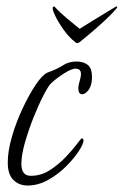

<svg xmlns="http://www.w3.org/2000/svg" viewBox="-20 -565 382 593"><path d="M65 8Q39 8 21.5 -9Q4 -26 4 -63Q4 -99 17 -143.5Q30 -188 50 -230.5Q70 -273 90.5 -303.5Q111 -334 127 -341Q158 -352 175 -363.5Q192 -375 217 -375Q237 -375 250.5 -365Q264 -355 264 -328Q264 -324 264 -320.5Q264 -317 263 -312Q260 -294 251 -284Q242 -274 234 -274Q222 -274 222 -292Q222 -302 226 -314.5Q230 -327 230 -337Q230 -353 213 -353Q204 -353 188.5 -344.5Q173 -336 158.5 -325Q144 -314 137 -307Q129 -299 114 -270Q99 -241 83.5 -202Q68 -163 57 -124.5Q46 -86 46 -59Q46 -22 75 -22Q107 -22 134 -39.5Q161 -57 182.5 -79.5Q204 -102 217 -119.5Q230 -137 233 -138Q238 -136 238 -131Q238 -121 223.5 -98.5Q209 -76 184.5 -51.5Q160 -27 129 -9.5Q98 8 65 8ZM217 -432Q215 -432 212 -435Q192 -451 175.5 -474.5Q159 -498 150 -517.5Q141 -537 143 -542Q145 -545 146 -545Q148 -545 149 -544Q163 -528 187 -508Q211 -488 226 -476Q240 -485 260.5 -497.5Q281 -510 301.5 -522.5Q322 -535 337 -544Q339 -545 340 -545Q342 -545 342 -543Q342 -540 325 -522.5Q308 -505 281.5 -481.5Q255 -458 226 -435Q222 -432 219 -432Z"/></svg>

Font: Bilbo
Style: Regular
Weight: 400
Designer: Robert E. Leuschke
Foundry: Robert E. Leuschke
Version: Version 1.100